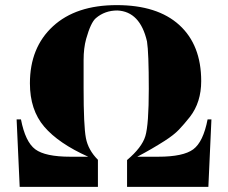

<svg xmlns="http://www.w3.org/2000/svg" viewBox="-20 -731 892 751"><path d="M477 0V-105Q535 -154 548.5 -198.5Q562 -243 562 -384Q562 -525 555 -569Q528 -686 439 -690Q390 -690 355 -660Q335 -643 317 -579Q307 -543 307 -496Q307 -449 307 -424V-386Q307 -238 316 -191Q325 -144 363 -106V0H57L45 -264H62Q79 -176 118 -147Q157 -118 255 -118H325Q209 -170 153 -235.5Q97 -301 97 -405Q97 -545 187 -628Q277 -711 436.5 -711Q596 -711 681.5 -633Q767 -555 767 -414Q767 -331 723 -274Q700 -245 680 -224Q660 -203 624 -180Q574 -148 517 -118H599Q697 -118 736 -147Q775 -176 792 -264H807L795 0Z"/></svg>

Font: SVN-Abril Fatface
Style: Regular
Weight: 400
Designer: Veronika Burian, Jos? Scaglione
Foundry: TypeTogether
Version: Version 1.001